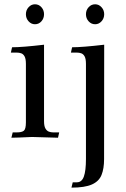

<svg xmlns="http://www.w3.org/2000/svg" viewBox="-20 -630 575 879"><path d="M245.6 0.5Q223.6 0.5 126.5 -2.9Q54.2 0.5 32.2 0.5L38.1 -23.9H57.1Q79.6 -23.9 89.1 -31.5Q98.6 -39.1 98.6 -69.8V-337.4Q98.6 -360.8 92.5 -371.8Q86.4 -382.8 76.9 -386Q67.4 -389.2 57.1 -389.2H29.8L35.2 -413.6Q82 -413.6 181.6 -425.3V-75.7Q181.6 -52.7 188 -41.7Q194.3 -30.8 203.9 -27.3Q213.4 -23.9 223.1 -23.9H251ZM140.1 -519Q123 -519 110.8 -532.5Q98.6 -545.9 98.6 -564.9Q98.6 -583.5 110.8 -596.9Q123 -610.4 140.1 -610.4Q157.7 -610.4 169.7 -596.9Q181.6 -583.5 181.6 -564.9Q181.6 -545.9 169.7 -532.5Q157.7 -519 140.1 -519ZM415.5 -519Q397.9 -519 385.7 -532.5Q373.5 -545.9 373.5 -564.9Q373.5 -583.5 385.7 -596.9Q397.9 -610.4 415.5 -610.4Q432.6 -610.4 444.8 -596.9Q457 -583.5 457 -564.9Q457 -545.9 444.8 -532.5Q432.6 -519 415.5 -519ZM307.1 229 313 204.6H332Q354.5 204.6 364 178Q373.5 151.4 373.5 98.1V-337.4Q373.5 -360.8 367.4 -371.8Q361.3 -382.8 351.8 -386Q342.3 -389.2 332 -389.2H304.7L310.1 -413.6Q356.9 -413.6 457 -425.3L456.5 98.1Q456.5 142.1 444.8 171.1Q433.1 200.2 400.6 214.6Q368.2 229 307.1 229Z"/></svg>

Font: Quaaykop
Style: Regular
Weight: 400
Designer: Tup Wanders
Foundry: Free font, DO NOT SELL
Version: Version 1.00;July 31, 2023;FontCreator 11.5.0.2430 64-bit